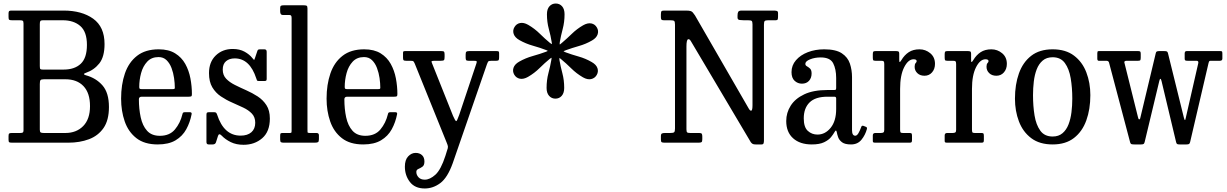

<svg xmlns="http://www.w3.org/2000/svg" viewBox="-20 -810 6967 1090"><path d="M368.5 0H49Q37 0 32.8 -2.2Q28.5 -4.5 28.5 -16V-38Q28.5 -49.5 32.5 -52.2Q36.5 -55 47 -55H93.5Q104 -55 108.8 -57.5Q113.5 -60 113.5 -70V-676Q113.5 -689.5 109 -692.2Q104.5 -695 91 -695H49Q36 -695 32.2 -697.8Q28.5 -700.5 28.5 -713V-734Q28.5 -744 32 -747Q35.5 -750 45 -750H341Q444.5 -750 509 -703.8Q573.5 -657.5 573.5 -560Q573.5 -487.5 543.8 -450Q514 -412.5 467.5 -396.5Q456.5 -393 457 -389.2Q457.5 -385.5 466.5 -383Q525.5 -367 562 -325Q598.5 -283 598.5 -202.5Q598.5 -127.5 567.8 -83.2Q537 -39 484.8 -19.5Q432.5 0 368.5 0ZM223 -415H341Q403.5 -415 438.5 -448Q473.5 -481 473.5 -555Q473.5 -629.5 436 -662.2Q398.5 -695 336 -695H223.5Q211.5 -695 208.8 -690Q206 -685 206 -672.5V-435Q206 -420.5 209.2 -417.8Q212.5 -415 223 -415ZM351 -55Q413.5 -55 452.2 -94.2Q491 -133.5 491 -207.5Q491 -282 454 -321Q417 -360 351 -360H230.5Q214 -360 210 -355Q206 -350 206 -333V-74Q206 -61.5 210.8 -58.2Q215.5 -55 229 -55Z M667.5 -250Q667.5 -330 689.2 -393.2Q711 -456.5 758.2 -493.2Q805.5 -530 881 -530Q937.5 -530 974.2 -507.2Q1011 -484.5 1031.8 -447.2Q1052.5 -410 1061 -365Q1069.5 -320 1069.5 -275.5Q1069.5 -265.5 1065.8 -263.2Q1062 -261 1051.5 -261H785Q768.5 -261 768.5 -246.5Q768.5 -191.5 778.8 -144Q789 -96.5 814.8 -67.8Q840.5 -39 887.5 -39Q943 -39 973.2 -75.2Q1003.5 -111.5 1015.5 -161Q1016.5 -166.5 1019 -169.8Q1021.5 -173 1029 -173H1058Q1069.5 -173 1068 -162.5Q1059 -115.5 1037.5 -76.2Q1016 -37 976.8 -13.5Q937.5 10 875.5 10Q800 10 754.2 -25.8Q708.5 -61.5 688 -120.8Q667.5 -180 667.5 -250ZM784.5 -304H958Q967.5 -304 970 -305.5Q972.5 -307 972.5 -312Q972.5 -337 968.2 -366.8Q964 -396.5 953.8 -423.8Q943.5 -451 925.5 -468.5Q907.5 -486 880 -486Q840 -486 815.8 -460Q791.5 -434 781 -395Q770.5 -356 770.5 -316.5Q770.5 -309 773 -306.5Q775.5 -304 784.5 -304Z M1435 -364.5Q1398 -478.5 1312.5 -478.5Q1282 -478.5 1263.2 -462.5Q1244.5 -446.5 1244.5 -415Q1244.5 -383.5 1263.8 -363.2Q1283 -343 1313.5 -327.8Q1344 -312.5 1378 -297.5Q1412 -282.5 1442.5 -262.8Q1473 -243 1492.5 -213Q1512 -183 1512 -137Q1512 -63 1468.8 -25.5Q1425.5 12 1362.5 12Q1321 12 1290 -3.2Q1259 -18.5 1238 -40.5Q1223 -56 1217.5 -38L1206 -2Q1202 10 1187.5 10H1164.5Q1152 10 1152 -3.5V-157.5Q1152 -166.5 1154.5 -169.8Q1157 -173 1166 -173H1196.5Q1204.5 -173 1207.5 -169.2Q1210.5 -165.5 1212.5 -159.5Q1251 -40 1346 -40Q1385 -40 1407 -59.2Q1429 -78.5 1429 -113Q1429 -145 1410 -165Q1391 -185 1361 -199.2Q1331 -213.5 1297.5 -228Q1264 -242.5 1234 -262.8Q1204 -283 1185.2 -314.5Q1166.5 -346 1166.5 -395Q1166.5 -458 1204.8 -495Q1243 -532 1301.5 -532Q1340.5 -532 1368.5 -516.5Q1396.5 -501 1412.5 -480.5Q1419.5 -471.5 1421.8 -470Q1424 -468.5 1428 -482L1440.5 -519Q1442.5 -526 1445.8 -528Q1449 -530 1458.5 -530H1481Q1494 -530 1494 -516V-362.5Q1494 -354.5 1491 -352.2Q1488 -350 1479.5 -350H1451.5Q1441 -350 1439 -353.5Q1437 -357 1435 -364.5Z M1621 -725H1584.5Q1570.5 -725 1570.5 -746V-765Q1570.5 -775.5 1576 -777.8Q1581.5 -780 1591 -780H1703Q1716 -780 1720.8 -777.5Q1725.5 -775 1725.5 -762V-77Q1725.5 -64 1726 -59.5Q1726.5 -55 1738.5 -55H1777Q1790.5 -55 1790.5 -42V-20Q1790.5 -6 1785.2 -3Q1780 0 1767 0H1590Q1579 0 1574.8 -3Q1570.5 -6 1570.5 -18V-38Q1570.5 -47 1572.2 -51Q1574 -55 1583 -55H1625Q1633 -55 1634.2 -57.5Q1635.5 -60 1635.5 -72V-708Q1635.5 -719 1632 -722Q1628.5 -725 1621 -725Z M1834 -250Q1834 -330 1855.8 -393.2Q1877.5 -456.5 1924.8 -493.2Q1972 -530 2047.5 -530Q2104 -530 2140.8 -507.2Q2177.5 -484.5 2198.2 -447.2Q2219 -410 2227.5 -365Q2236 -320 2236 -275.5Q2236 -265.5 2232.2 -263.2Q2228.5 -261 2218 -261H1951.5Q1935 -261 1935 -246.5Q1935 -191.5 1945.2 -144Q1955.5 -96.5 1981.2 -67.8Q2007 -39 2054 -39Q2109.5 -39 2139.8 -75.2Q2170 -111.5 2182 -161Q2183 -166.5 2185.5 -169.8Q2188 -173 2195.5 -173H2224.5Q2236 -173 2234.5 -162.5Q2225.5 -115.5 2204 -76.2Q2182.5 -37 2143.2 -13.5Q2104 10 2042 10Q1966.5 10 1920.8 -25.8Q1875 -61.5 1854.5 -120.8Q1834 -180 1834 -250ZM1951 -304H2124.5Q2134 -304 2136.5 -305.5Q2139 -307 2139 -312Q2139 -337 2134.8 -366.8Q2130.5 -396.5 2120.2 -423.8Q2110 -451 2092 -468.5Q2074 -486 2046.5 -486Q2006.5 -486 1982.2 -460Q1958 -434 1947.5 -395Q1937 -356 1937 -316.5Q1937 -309 1939.5 -306.5Q1942 -304 1951 -304Z M2278.5 136Q2278.5 97.5 2297.2 77.8Q2316 58 2339.5 58Q2362 58 2375.8 70.8Q2389.5 83.5 2389.5 107Q2389.5 128.5 2378 136.5Q2366.5 144.5 2355 149.2Q2343.5 154 2343.5 166Q2343.5 183 2356 196.5Q2368.5 210 2391.5 210Q2420.5 210 2451.8 181.8Q2483 153.5 2508.5 75L2517.5 46Q2523.5 30.5 2523 22.8Q2522.5 15 2516 0L2334.5 -449Q2330 -459 2326.8 -462Q2323.5 -465 2308.5 -465H2285.5Q2274 -465 2271 -468.2Q2268 -471.5 2268 -482V-510Q2268 -517 2271 -518.5Q2274 -520 2281.5 -520H2485.5Q2497.5 -520 2500.8 -516.5Q2504 -513 2504 -500V-487.5Q2504 -472.5 2500.5 -468.8Q2497 -465 2482.5 -465H2450.5Q2434.5 -465 2431.2 -462.8Q2428 -460.5 2433 -450L2552 -152Q2565 -122.5 2569.5 -122.5Q2573 -122.5 2576.5 -131.5Q2580 -140.5 2587 -158L2684 -448Q2688 -459 2685.8 -462Q2683.5 -465 2667.5 -465H2640Q2629 -465 2626.2 -469Q2623.5 -473 2623.5 -483V-500Q2623.5 -513 2627.5 -516.5Q2631.5 -520 2644 -520H2798Q2806.5 -520 2810 -518.2Q2813.5 -516.5 2813.5 -508V-485Q2813.5 -474 2811.2 -469.5Q2809 -465 2798 -465H2772Q2754.5 -465 2751.5 -460.5Q2748.5 -456 2744 -444L2550 117Q2520.5 199 2479.5 229.5Q2438.5 260 2391.5 260Q2335.5 260 2307 223Q2278.5 186 2278.5 136Z M2899.5 -386Q2888.5 -405 2895.2 -425.2Q2902 -445.5 2927.5 -460Q2963.5 -480.5 3004.5 -492Q3045.5 -503.5 3079 -516Q3088.5 -519.5 3089.2 -521Q3090 -522.5 3080 -526Q3046.5 -539 3005.5 -550.5Q2964.5 -562 2928.5 -582.5Q2903 -597 2896.2 -617.2Q2889.5 -637.5 2900.5 -656Q2911.5 -675 2932.2 -679.2Q2953 -683.5 2978.5 -669Q3015.5 -647.5 3045 -618.2Q3074.5 -589 3102 -566.5Q3109 -561 3111.8 -559.8Q3114.5 -558.5 3112 -571Q3106.5 -606 3095.8 -645.2Q3085 -684.5 3085 -729Q3085 -758.5 3099.2 -774.2Q3113.5 -790 3135 -790Q3157 -790 3171 -774.2Q3185 -758.5 3185 -729Q3185 -685 3174.5 -645.5Q3164 -606 3158 -571Q3155.5 -555 3159.8 -558.2Q3164 -561.5 3171.5 -568Q3198 -590.5 3226.5 -618.2Q3255 -646 3290.5 -666.5Q3316 -681 3336.8 -677Q3357.5 -673 3368.5 -654Q3379.5 -635.5 3372.8 -615Q3366 -594.5 3340.5 -580Q3306 -560 3266.5 -548.8Q3227 -537.5 3194 -525.5Q3182.5 -521.5 3180.2 -519.8Q3178 -518 3191 -513Q3224.5 -500.5 3264.5 -489.2Q3304.5 -478 3339.5 -457.5Q3365 -443 3371.8 -423Q3378.5 -403 3367.5 -384Q3356.5 -365.5 3335.8 -361Q3315 -356.5 3289.5 -371Q3252.5 -392.5 3223 -421.8Q3193.5 -451 3166 -473.5Q3158 -480.5 3156.2 -480.5Q3154.5 -480.5 3156.5 -466.5Q3162.5 -432 3172.8 -393.5Q3183 -355 3183 -311Q3183 -282 3169 -266Q3155 -250 3133 -250Q3111.5 -250 3097.2 -266Q3083 -282 3083 -311Q3083 -355.5 3093.5 -395Q3104 -434.5 3110 -469.5Q3112.5 -483 3110 -482Q3107.5 -481 3100 -475Q3072.5 -452.5 3043.5 -423.8Q3014.5 -395 2977.5 -373.5Q2952 -359 2931.2 -363.2Q2910.5 -367.5 2899.5 -386Z M3784 -695H3749Q3738 -695 3735 -698.8Q3732 -702.5 3732 -712.5V-727.5Q3732 -740.5 3734.5 -745.2Q3737 -750 3750 -750H3872Q3891.5 -750 3900 -747.5Q3908.5 -745 3913.2 -739Q3918 -733 3925.5 -722.5L4230.5 -194Q4238.5 -180 4245.2 -181.8Q4252 -183.5 4252 -213.5V-671.5Q4252 -688 4247 -691.5Q4242 -695 4226 -695H4202Q4191 -695 4179 -696.5Q4167 -698 4167 -710.5V-721.5Q4167 -736.5 4171.2 -743.2Q4175.5 -750 4191 -750H4372Q4381.5 -750 4389.2 -748.2Q4397 -746.5 4397 -735.5V-717Q4397 -704.5 4395 -699.8Q4393 -695 4384 -695H4341Q4325.5 -695 4321.2 -690.5Q4317 -686 4317 -669.5V-12.5Q4317 -3.5 4315 3.2Q4313 10 4303 10H4270Q4258.5 10 4253 7Q4247.5 4 4242.5 -2.5L3903 -575Q3894.5 -590.5 3885.8 -586.8Q3877 -583 3877 -546V-76.5Q3877 -62.5 3880.8 -58.8Q3884.5 -55 3899 -55H3950Q3961.5 -55 3964.2 -50.2Q3967 -45.5 3967 -34.5V-19.5Q3967 -6.5 3962.8 -3.2Q3958.5 0 3946 0H3753Q3740 0 3736 -3Q3732 -6 3732 -18.5V-36.5Q3732 -49.5 3737.8 -52.2Q3743.5 -55 3755 -55H3784.5Q3802 -55 3807 -59.2Q3812 -63.5 3812 -80.5V-670.5Q3812 -688 3806.8 -691.5Q3801.5 -695 3784 -695Z M4443.5 -123Q4443.5 -170 4468.8 -210Q4494 -250 4545.8 -274.5Q4597.5 -299 4677.5 -299H4714Q4722.5 -299 4724.8 -301Q4727 -303 4727 -312V-367Q4727 -417.5 4710 -450.8Q4693 -484 4639 -484Q4606 -484 4579 -473.2Q4552 -462.5 4552 -447.5Q4552 -438.5 4560.8 -433.8Q4569.5 -429 4578.5 -420.8Q4587.5 -412.5 4587.5 -393Q4587.5 -367.5 4572.8 -351.2Q4558 -335 4532.5 -335Q4509 -335 4491.2 -351.2Q4473.5 -367.5 4473.5 -400.5Q4473.5 -439 4498.8 -468.2Q4524 -497.5 4566.2 -513.8Q4608.5 -530 4659 -530Q4725 -530 4759 -507.5Q4793 -485 4805 -448.8Q4817 -412.5 4817 -372V-71Q4817 -39.5 4835.5 -39.5Q4845 -39.5 4853.5 -54Q4862 -68.5 4869.5 -89.5Q4872 -98.5 4882 -95.5L4897 -89.5Q4903.5 -87 4901.5 -77.5Q4892.5 -44 4870.8 -17Q4849 10 4811.5 10H4811Q4777 10 4760.5 -2.2Q4744 -14.5 4738.2 -31Q4732.5 -47.5 4730.5 -59.5Q4727 -78 4717 -59Q4711 -48 4697.8 -31.5Q4684.5 -15 4658.5 -2.5Q4632.5 10 4588.5 10Q4521.5 10 4482.5 -25Q4443.5 -60 4443.5 -123ZM4543 -138Q4543 -88 4566 -67Q4589 -46 4621 -46Q4664.5 -46 4695.8 -84.5Q4727 -123 4727 -191V-251Q4727 -261 4717 -261H4677.5Q4609 -261 4576 -228.5Q4543 -196 4543 -138Z M5000 -446Q5000 -458 4996.8 -461.5Q4993.5 -465 4982 -465H4950Q4939 -465 4937 -469Q4935 -473 4935 -484V-502.5Q4935 -513 4937.8 -516.5Q4940.5 -520 4951 -520H5067Q5075.5 -520 5080.2 -517.8Q5085 -515.5 5085 -506V-471Q5085 -458.5 5087.5 -457.8Q5090 -457 5097.5 -469Q5114.5 -497.5 5139.2 -513.8Q5164 -530 5200 -530Q5234.5 -530 5261.2 -507.8Q5288 -485.5 5288 -447.5Q5288 -418 5271.2 -399Q5254.5 -380 5228.5 -380Q5203 -380 5187.8 -394.8Q5172.5 -409.5 5172.5 -431Q5172.5 -446 5178.2 -451.8Q5184 -457.5 5184 -463Q5184 -473.5 5166.5 -473.5Q5136 -473.5 5113 -428.2Q5090 -383 5090 -305.5V-75.5Q5090 -64 5092 -59.5Q5094 -55 5106 -55H5144.5Q5153.5 -55 5155.5 -51.2Q5157.5 -47.5 5157.5 -38V-15.5Q5157.5 -6.5 5155.2 -3.2Q5153 0 5144.5 0H4949Q4942 0 4938.5 -1.5Q4935 -3 4935 -9.5V-41Q4935 -55 4949 -55H4979.5Q4990.5 -55 4995.2 -58.2Q5000 -61.5 5000 -72.5Z M5408 -446Q5408 -458 5404.8 -461.5Q5401.5 -465 5390 -465H5358Q5347 -465 5345 -469Q5343 -473 5343 -484V-502.5Q5343 -513 5345.8 -516.5Q5348.5 -520 5359 -520H5475Q5483.5 -520 5488.2 -517.8Q5493 -515.5 5493 -506V-471Q5493 -458.5 5495.5 -457.8Q5498 -457 5505.5 -469Q5522.5 -497.5 5547.2 -513.8Q5572 -530 5608 -530Q5642.5 -530 5669.2 -507.8Q5696 -485.5 5696 -447.5Q5696 -418 5679.2 -399Q5662.5 -380 5636.5 -380Q5611 -380 5595.8 -394.8Q5580.5 -409.5 5580.5 -431Q5580.5 -446 5586.2 -451.8Q5592 -457.5 5592 -463Q5592 -473.5 5574.5 -473.5Q5544 -473.5 5521 -428.2Q5498 -383 5498 -305.5V-75.5Q5498 -64 5500 -59.5Q5502 -55 5514 -55H5552.5Q5561.5 -55 5563.5 -51.2Q5565.5 -47.5 5565.5 -38V-15.5Q5565.5 -6.5 5563.2 -3.2Q5561 0 5552.5 0H5357Q5350 0 5346.5 -1.5Q5343 -3 5343 -9.5V-41Q5343 -55 5357 -55H5387.5Q5398.5 -55 5403.2 -58.2Q5408 -61.5 5408 -72.5Z M5742 -250Q5742 -330 5764.5 -393.2Q5787 -456.5 5834.2 -493.2Q5881.5 -530 5956 -530Q6030 -530 6077.2 -494.2Q6124.5 -458.5 6147.2 -399.2Q6170 -340 6170 -270Q6170 -190 6147.2 -126.8Q6124.5 -63.5 6077.2 -26.8Q6030 10 5956 10Q5881.5 10 5834.2 -25.8Q5787 -61.5 5764.5 -120.8Q5742 -180 5742 -250ZM5844.5 -270Q5844.5 -208 5853.2 -154.5Q5862 -101 5886 -68Q5910 -35 5956 -35Q5990 -35 6012 -53.8Q6034 -72.5 6046 -103.5Q6058 -134.5 6062.8 -172.8Q6067.5 -211 6067.5 -250Q6067.5 -312 6058.5 -365.5Q6049.5 -419 6025.5 -452Q6001.5 -485 5956 -485Q5921.5 -485 5899.5 -466.2Q5877.5 -447.5 5865.5 -416.5Q5853.5 -385.5 5849 -347.2Q5844.5 -309 5844.5 -270Z M6455 -146.5 6541.5 -508.5Q6543 -516 6547.8 -518Q6552.5 -520 6562 -520H6588.5Q6599 -520 6603.8 -518.2Q6608.5 -516.5 6610.5 -508.5L6701 -142Q6704.5 -128.5 6707 -128.5Q6709 -128.5 6709.8 -132.8Q6710.5 -137 6712 -142L6782.5 -450.5Q6786 -465 6772.5 -465H6721.5Q6712.5 -465 6709 -467Q6705.5 -469 6705.5 -477.5V-506Q6705.5 -520 6716.5 -520H6908Q6916.5 -520 6918 -516.5Q6919.5 -513 6919.5 -504.5V-477.5Q6919.5 -465 6905.5 -465H6856Q6848 -465 6845.8 -463.2Q6843.5 -461.5 6841 -452L6736.5 -4Q6734.5 4 6730.8 7Q6727 10 6715.5 10H6677Q6667 10 6663 7.8Q6659 5.5 6657 -2.5L6574 -350.5Q6571 -362.5 6567.5 -362.5Q6564.5 -362.5 6561.5 -350.5L6478.5 -4.5Q6476.5 4 6472.8 7Q6469 10 6457.5 10H6421Q6410 10 6404.2 8.5Q6398.5 7 6396 -1.5L6276 -455Q6273 -465 6260.5 -465H6217.5Q6209.5 -465 6209.5 -477V-507.5Q6209.5 -513.5 6210.8 -516.8Q6212 -520 6218 -520H6442Q6451 -520 6453.5 -516.8Q6456 -513.5 6456 -504V-484Q6456 -473.5 6454 -469.2Q6452 -465 6441.5 -465H6377.5Q6361.5 -465 6363 -455.5L6440 -146.5Q6441.5 -141.5 6442.8 -137Q6444 -132.5 6447.5 -132.5Q6451.5 -132.5 6452.5 -136.5Q6453.5 -140.5 6455 -146.5Z"/></svg>

Font: Besley* Narrow
Style: Regular
Weight: 400
Width: 4
Designer: Owen Earl
Foundry: indestructible type*
Version: Version 3.000; ttfautohint (v1.8.3)